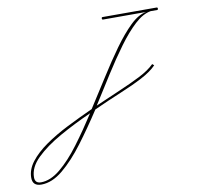

<svg xmlns="http://www.w3.org/2000/svg" viewBox="-336 -404 781 755"><g transform="rotate(-10 54.5 -26.5)"><path d="M337 -330Q341 -330 341 -325Q341 -320 337 -320H311Q280 -315 247 -284.5Q214 -254 179.5 -207Q145 -160 109.5 -104Q74 -48 38 9Q88 -13 135 -33Q182 -53 220.5 -72.5Q259 -92 281 -114L288 -108Q267 -86 228 -65.5Q189 -45 138 -24Q87 -3 30 23Q-13 89 -56.5 147Q-100 205 -143.5 241Q-187 277 -230 277Q-265 277 -265 244Q-265 211 -241.5 180.5Q-218 150 -178 122Q-138 94 -87.5 68.5Q-37 43 16 19Q53 -38 89.5 -96Q126 -154 161 -202.5Q196 -251 229 -283Q262 -315 293 -320H121Q117 -320 117 -325Q117 -330 121 -330ZM-230 268Q-192 268 -152.5 235.5Q-113 203 -73 149.5Q-33 96 7 34Q-60 64 -119.5 97.5Q-179 131 -216.5 167.5Q-254 204 -254 244Q-254 268 -230 268Z"/></g></svg>

Font: Kapakana Light
Style: Regular
Weight: 300
Designer: Kyosuke Nagai
Version: Version 1.000